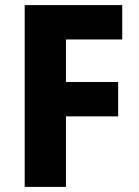

<svg xmlns="http://www.w3.org/2000/svg" viewBox="-20 -827 544 754"><path d="M239 -93H77V-807H460V-672H239V-505H444V-370H239Z"/></svg>

Font: Noto Sans Telugu UI SemiCondensed ExtraBold
Style: Regular
Weight: 800
Width: 4
Designer: Jelle Bosma - Monotype Design Team
Foundry: Monotype Imaging Inc.
Version: Version 2.005; ttfautohint (v1.8.4.7-5d5b)